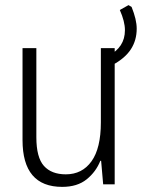

<svg xmlns="http://www.w3.org/2000/svg" viewBox="-20 -720 554 750"><path d="M223 10Q68 10 68 -173V-532H122V-184Q122 -105 151.5 -72Q181 -39 237 -39Q301 -39 337.5 -90Q374 -141 374 -242V-532H428V0H383L375 -92H372Q355 -49 318.5 -19.5Q282 10 223 10ZM403 -502Q468 -535 468 -602Q468 -636 448 -681L482 -700L494 -693Q504 -668 509 -647Q514 -626 514 -608Q514 -563 491.5 -528Q469 -493 421 -467Z"/></svg>

Font: Noto Sans Mono ExtraCondensed Light
Style: Regular
Weight: 300
Width: 2
Designer: Monotype Design Team
Foundry: Monotype Imaging Inc.
Version: Version 2.014; ttfautohint (v1.8.4.7-5d5b)